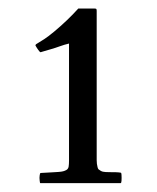

<svg xmlns="http://www.w3.org/2000/svg" viewBox="-20 -693 363 444"><path d="M71.3 -281.7Q71.3 -282.7 71.8 -287.8Q72.3 -293 74.2 -293Q89.4 -293.9 99.1 -294.4Q108.9 -294.9 115.5 -295.4Q122.1 -295.9 126 -296.9Q129.9 -297.9 133.3 -299.8Q137.7 -302.2 138.7 -307.6Q139.6 -313 139.6 -321.3V-592.3Q128.9 -589.8 118.2 -585.9Q107.4 -582 98.9 -579.6Q90.3 -577.1 75.7 -572.8Q75.2 -572.8 75 -572.5Q74.7 -572.3 73.7 -572.3Q72.3 -572.3 68.6 -577.4Q64.9 -582.5 62.5 -586.9Q62 -587.4 62 -588.9Q62 -589.4 63.5 -590.8Q73.7 -597.2 82.3 -602.5Q90.8 -607.9 105.5 -620.1Q120.1 -632.3 134.5 -646Q148.9 -659.7 161.1 -673.3H197.8Q201.7 -673.3 202.6 -672.4Q203.6 -671.4 203.6 -668V-328.6Q203.6 -326.7 203.6 -322.5Q203.6 -318.4 204.1 -314.2Q204.6 -310.1 205.6 -306.4Q206.5 -302.7 208 -301.3Q213.4 -296.9 218.3 -295.9Q223.1 -294.9 233.4 -294.9Q241.7 -294.9 249 -294.7Q256.3 -294.4 259.8 -293.5Q260.7 -293 261 -288.6Q261.2 -284.2 261.2 -281.7Q261.2 -280.3 261 -274.9Q260.7 -269.5 258.8 -269.5H73.2Q72.3 -269.5 71.8 -274.9Q71.3 -280.3 71.3 -281.7Z"/></svg>

Font: Kurinto Book Core
Style: Regular
Weight: 400
Designer: Kurinto was developed by Clint Goss from a range of fonts that are compatible with the SIL Open Font License Version 1.1
Foundry: Clinton F. Goss
Version: Version 2.196; July 25, 2020